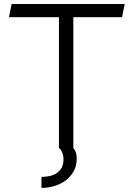

<svg xmlns="http://www.w3.org/2000/svg" viewBox="-20 -735 662 951"><path d="M343.3 -1.5Q350.1 5.4 355 18.3Q359.9 31.2 359.9 51.3Q359.9 86.9 344.7 113.8Q329.6 140.6 304.9 158.9Q280.3 177.2 249 186.5Q217.8 195.8 185.5 195.8V141.1Q206.1 141.1 225.6 137Q245.1 132.8 260.5 122.8Q275.9 112.8 285.2 96.2Q294.4 79.6 294.4 55.2Q294.4 34.7 288.8 22.2Q283.2 9.8 275.9 0H272V-649.9H24.4L37.6 -715.3H597.7L584.5 -649.9H343.3Z"/></svg>

Font: Proza Libre
Style: Light
Weight: 300
Designer: Jasper de Waard
Foundry: Jasper de Waard
Version: Version 1.000; ttfautohint (v1.4.1.8-43bc)